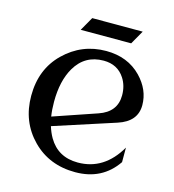

<svg xmlns="http://www.w3.org/2000/svg" viewBox="-103 -758 772 854"><g transform="rotate(15 283.0 -331.0)"><path d="M216.8 -671.9H449.2L413.1 -608.4H180.7ZM153.8 -201.7 353.5 -270Q434.1 -297.4 434.1 -374.5Q434.1 -418.5 412.6 -451.7Q379.9 -502.4 315.4 -502.4Q229 -502.4 185.1 -427.2Q148.9 -365.2 148.9 -268.6Q148.9 -232.4 153.8 -201.7ZM320.3 9.8Q200.7 9.8 123 -68.8Q43.9 -148.9 43.9 -268.6Q43.9 -391.1 123 -468.3Q203.6 -546.9 315.4 -546.9Q415 -546.9 477.1 -482.9Q532.2 -425.8 532.2 -355Q532.2 -279.8 446.3 -252L163.6 -160.2Q171.9 -132.8 185.1 -109.9Q229 -34.7 320.3 -34.7Q441.4 -34.7 510.7 -154.3V-87.4Q444.3 9.8 320.3 9.8Z"/></g></svg>

Font: Modern Antiqua
Style: Book
Weight: 400
Designer: Wojciech Kalinowski "wmk69" (wmk69@o2.pl)
Foundry: Wojciech Kalinowski "wmk69" (wmk69@o2.pl)
Version: Version 3.1.0; 2021-05-28